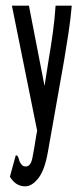

<svg xmlns="http://www.w3.org/2000/svg" viewBox="-20 -483 290 677"><path d="M69 174Q35 174 15 140L33 74L36 64L42 67Q46 74 48 83Q50 92 61 102Q66 104 71 104Q88 104 94 75Q100 46 108 -6L111 -22L22 -463H82L137 -180L152 -275Q160 -321 166.5 -369Q173 -417 176 -463H233Q229 -416 221.5 -366.5Q214 -317 206 -270L149 52Q138 116 115.5 145Q93 174 69 174Z"/></svg>

Font: Inconsolata UltraCondensed SemiBold
Style: Regular
Weight: 600
Width: 1
Monospace: yes
Designer: Raph Levien, Cyreal, Brenton Simpson
Foundry: Raph Levien, Cyreal, Google
Version: Version 3.001; ttfautohint (v1.8.2.53-6de2)